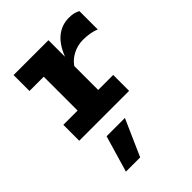

<svg xmlns="http://www.w3.org/2000/svg" viewBox="-234 -643 1067 1067"><g transform="rotate(-45 300.0 -109.5)"><path d="M58 0V-125H170V-391H58V-516H332V-386Q360 -457 402.5 -490.5Q445 -524 499 -524Q522 -524 535.5 -521Q549 -518 568 -509V-364Q549 -373 522.5 -377.5Q496 -382 470 -382Q428 -382 391 -363.5Q354 -345 332 -313V-125H450V0ZM120 305 183 90H327L232 305Z"/></g></svg>

Font: Red Hat Mono
Style: Bold
Weight: 700
Monospace: yes
Designer: Pentagram, MCKL
Foundry: Pentagram, MCKL
Version: Version 1.023; ttfautohint (v1.8.3)